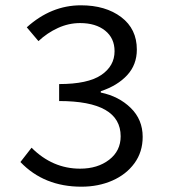

<svg xmlns="http://www.w3.org/2000/svg" viewBox="-20 -692 640 724"><path d="M57 -81 99 -135Q178 -56 282 -56Q348 -56 391.5 -89.5Q435 -123 435 -178Q435 -311 203 -311V-375Q311 -375 361.5 -409Q412 -443 412 -499Q412 -548 376.5 -576.5Q341 -605 282 -605Q239 -605 198.5 -586.5Q158 -568 125 -537L81 -589Q173 -672 285 -672Q378 -672 437 -627.5Q496 -583 496 -505Q496 -448 459.5 -408.5Q423 -369 360 -348V-343Q428 -329 473 -285Q518 -241 518 -176Q518 -119 487 -76.5Q456 -34 403.5 -11Q351 12 287 12Q146 12 57 -81Z"/></svg>

Font: Office Code Pro
Style: Regular
Weight: 400
Designer: Nathan Rutzky & Paul D. Hunt
Foundry: Adobe Systems Incorporated
Version: Version 1.004